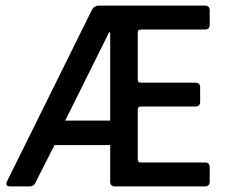

<svg xmlns="http://www.w3.org/2000/svg" viewBox="-20 -663 818 683"><path d="M86 0H16Q-3 0 5 -18L306 -626Q314 -643 333 -643H709Q726 -643 726 -626V-575Q726 -558 709 -558H481Q470 -558 470 -548V-379Q470 -369 481 -369H674Q692 -369 692 -352V-301Q692 -284 674 -284H481Q470 -284 470 -274V-96Q470 -85 481 -85H709Q726 -85 726 -68V-17Q726 0 709 0H389Q372 0 372 -17V-147H174L108 -17Q101 0 86 0ZM372 -234V-548H368L212 -234Z"/></svg>

Font: Rajdhani SemiBold
Style: Regular
Weight: 600
Designer: Satya Rajpurohit, Jyotish Sonowal
Foundry: Indian Type Foundry
Version: Version 1.201 February 1, 2022